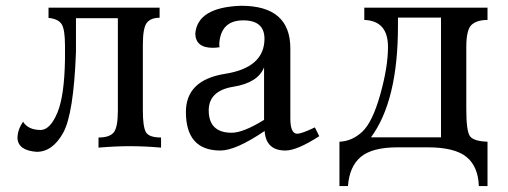

<svg xmlns="http://www.w3.org/2000/svg" viewBox="-20 -499 1717 649"><path d="M104 14.2Q42 9.8 39.1 -31.2Q39.1 -61 58.1 -87.4Q75.2 -59.6 118.7 -59.6Q150.4 -61.5 174.1 -118.4Q197.8 -175.3 199.7 -299.8V-344.7Q199.7 -399.9 188.2 -417.5Q176.8 -435.1 144 -438.5V-473.1H519.5V-439Q489.7 -439 476.3 -421.9Q462.9 -404.8 462.9 -348.1V-125Q462.9 -70.8 473.1 -52.5Q483.4 -34.2 524.4 -34.2V0Q468.8 -4.9 418 -4.9Q371.6 -4.9 313 0V-34.2Q350.1 -34.2 364.3 -51.3Q378.4 -68.4 378.4 -125V-437.5H236.8V-323.7Q229 -113.8 193.4 -49.8Q157.7 14.2 104 14.2Z M763.2 -50.3Q802.2 -50.3 872.6 -93.8V-271.5Q852.1 -219.2 768.8 -205.8Q685.5 -192.4 685.5 -125.5Q686 -50.3 763.2 -50.3ZM944.8 9.8Q878.9 9.8 874.5 -56.2Q776.9 9.8 725.1 9.8Q608.4 9.8 608.4 -120.6Q608.4 -228.5 741 -249.5Q873.5 -270.5 874 -367.7Q874 -430.2 802.2 -430.2Q727.1 -430.2 721.2 -352.5Q721.2 -343.3 722.2 -339.4Q709.5 -337.4 699.7 -337.4Q641.6 -337.4 640.1 -384.8Q647 -474.6 795.4 -479.5Q961.4 -479.5 961.4 -335.4V-98.6Q961.4 -46.9 984.9 -46.9Q1000.5 -47.4 1044.4 -68.4L1059.1 -38.6Q983.9 9.8 944.8 9.8Z M1627.9 129.9H1598.6Q1596.2 63 1556.2 31Q1516.1 -1 1426.3 -1H1324.2Q1238.3 -1 1199.7 31.2Q1161.1 63.5 1156.2 129.9H1127.4V-20Q1169.9 -21.5 1204.3 -53.5Q1238.8 -85.4 1265.1 -178.7Q1291.5 -272 1291.5 -340.3Q1291.5 -428.7 1211.4 -431.6V-473.1H1627.9V-431.6Q1592.8 -431.6 1574.5 -415.5Q1556.2 -399.4 1556.2 -340.3V-128.9Q1556.2 -55.2 1568.8 -38.3Q1581.5 -21.5 1627.9 -20ZM1470.7 -34.7V-439.5H1325.2V-411.1Q1325.2 -158.2 1233.9 -34.7Z"/></svg>

Font: Kelvinch
Style: Regular
Weight: 400
Designer: Paul James MIller
Foundry: High-Logic / Made with FontCreator
Version: Version 3.30 September 23, 2016